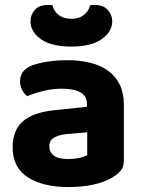

<svg xmlns="http://www.w3.org/2000/svg" viewBox="-20 -739 575 775"><path d="M256 -97Q278 -97 299.5 -101.5Q321 -106 332 -113V-205L250 -198Q218 -195 198.5 -183.5Q179 -172 179 -149Q179 -125 197 -111Q215 -97 256 -97ZM250 -496Q302 -496 344.5 -485.5Q387 -475 417 -453Q447 -431 463.5 -397Q480 -363 480 -317V-91Q480 -65 466.5 -49.5Q453 -34 434 -23Q403 -4 358 6Q313 16 256 16Q153 16 92 -23.5Q31 -63 31 -144Q31 -213 72 -249Q113 -285 198 -294L331 -308V-319Q331 -351 305 -366Q279 -381 230 -381Q192 -381 155.5 -372Q119 -363 90 -351Q78 -359 69.5 -375.5Q61 -392 61 -411Q61 -455 107 -474Q136 -485 174.5 -490.5Q213 -496 250 -496ZM268 -663Q299 -663 318.5 -678.5Q338 -694 344 -718Q349 -719 353 -719Q357 -719 362 -719Q397 -719 415 -699Q433 -679 433 -653Q433 -611 390.5 -581Q348 -551 268 -551Q187 -551 145 -581Q103 -611 103 -653Q103 -679 120.5 -699Q138 -719 174 -719Q179 -719 183 -719Q187 -719 192 -718Q197 -694 217 -678.5Q237 -663 268 -663Z"/></svg>

Font: Baloo Bhaina 2
Style: Bold
Weight: 700
Designer: Yesha Goshar, Manish Minz, Shuchita Grover and Ek Type
Foundry: Ek Type
Version: Version 1.640;hotconv 1.0.111;makeotfexe 2.5.65597; ttfautoh